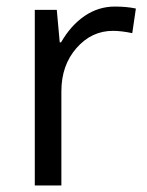

<svg xmlns="http://www.w3.org/2000/svg" viewBox="-20 -565 448 585"><path d="M330 -545Q366 -545 394 -539L383 -464Q350 -471 324 -471Q259 -471 213 -418.5Q167 -366 167 -287V0H86V-535H153L162 -436H166Q196 -488 238 -516.5Q280 -545 330 -545Z"/></svg>

Font: Stephens Clock
Style: Regular
Weight: 400
Designer: Peter Wiegel (catfonts.de) with slight modifications by DT1.org
Version: Version 0.9.1